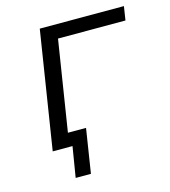

<svg xmlns="http://www.w3.org/2000/svg" viewBox="-97 -572 687 778"><g transform="rotate(-15 247.0 -183.0)"><path d="M125 128 146 0H65L74 -57H218L189 128ZM63 0 141 -494H494L485 -436H202L133 0Z"/></g></svg>

Font: Nunito Sans 7pt Light
Style: Italic
Weight: 300
Italic angle: -9°
Designer: Vernon Adams
Foundry: Vernon Adams
Version: Version 3.101;gftools[0.9.27]